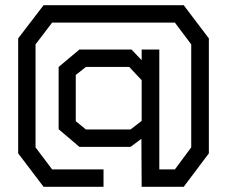

<svg xmlns="http://www.w3.org/2000/svg" viewBox="-20 -720 875 740"><path d="M50 -129V-572L148 -700H688L785 -572V-129L688 0H526L525 -185L483 -154H286L206 -222V-462L286 -529H487L526 -488V-529H594V-67H654L717 -152V-549L654 -633H181L117 -549V-152L181 -67H379V0H148ZM483 -221 526 -254V-411L478 -462H311L272 -431V-253L311 -221Z"/></svg>

Font: Turret Road Medium
Style: Regular
Weight: 500
Designer: Noponies
Foundry: Noponies
Version: Version 1.001; ttfautohint (v1.8)